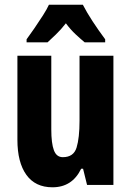

<svg xmlns="http://www.w3.org/2000/svg" viewBox="-20 -786 558 816"><path d="M462 -549V0H350L333 -69H325Q287 10 203 10Q130 10 92 -43Q54 -96 54 -192V-549H198V-236Q198 -177 209 -147.5Q220 -118 247 -118Q293 -118 305.5 -159Q318 -200 318 -273V-549ZM332 -766Q349 -733 373.5 -695.5Q398 -658 427 -619V-606H340Q323 -620 301.5 -640Q280 -660 260 -687Q239 -660 217 -639Q195 -618 182 -606H93V-619Q107 -638 126 -665.5Q145 -693 162.5 -720.5Q180 -748 188 -766Z"/></svg>

Font: Noto Sans Gurmukhi ExtraCondensed ExtraBold
Style: Regular
Weight: 800
Width: 2
Designer: Jelle Bosma - Monotype Design Team
Foundry: Monotype Imaging Inc.
Version: Version 2.004; ttfautohint (v1.8.4.7-5d5b)